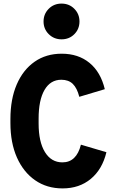

<svg xmlns="http://www.w3.org/2000/svg" viewBox="-20 -1032 640 1069"><path d="M328.5 17Q241 17 175.8 -28.2Q110.5 -73.5 74.2 -155.2Q38 -237 38 -347V-369Q38 -480 73.2 -561.8Q108.5 -643.5 172.5 -688.2Q236.5 -733 323.5 -733Q416 -733 478.2 -682Q540.5 -631 563.5 -535.5L421.5 -493Q409 -542 385.2 -565Q361.5 -588 321.5 -588Q261 -588 228 -531.5Q195 -475 195 -371.5V-344.5Q195 -242.5 230.2 -185.2Q265.5 -128 327.5 -128Q406 -128 430.5 -226.5L572.5 -184.5Q549.5 -89 485.5 -36Q421.5 17 328.5 17ZM322.7 -813Q280.5 -813 251.5 -841.8Q222.5 -870.5 222.5 -912.5Q222.5 -954 251.2 -983Q280 -1012 322.4 -1012Q365.4 -1012 393.9 -983Q422.5 -954 422.5 -912.5Q422.5 -870.5 394 -841.8Q365.6 -813 322.7 -813Z"/></svg>

Font: Google Sans Code
Style: Regular
Weight: 400
Monospace: yes
Designer: Google Sans Code Authors
Foundry: Google LLC
Version: Version 6.000